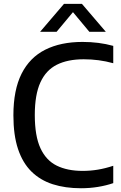

<svg xmlns="http://www.w3.org/2000/svg" viewBox="-20 -967 628 996"><path d="M400 9.5Q318.5 9.5 253.8 -11.2Q189 -32 143.2 -77Q97.5 -122 73.5 -194Q49.5 -266 49.5 -368.5Q49.5 -500.5 92 -584.8Q134.5 -669 214.8 -709.2Q295 -749.5 408 -749.5Q450.5 -749.5 490 -744.5Q529.5 -739.5 567.5 -729V-639Q529.5 -649.5 491.8 -654.5Q454 -659.5 414 -659.5Q331 -659.5 274.8 -631.2Q218.5 -603 189.5 -539.5Q160.5 -476 160.5 -370.5Q160.5 -261.5 189.8 -198.2Q219 -135 274.2 -107.8Q329.5 -80.5 408.5 -80.5Q448.5 -80.5 486.8 -86.8Q525 -93 567.5 -107V-17Q531 -4.5 488.5 2.5Q446 9.5 400 9.5ZM188 -802 312 -947H405L529 -802H443.5L348.5 -916H368.5L273.5 -802Z"/></svg>

Font: Encode Sans SC Condensed Thin Medium
Style: Regular
Weight: 500
Version: Version 3.002